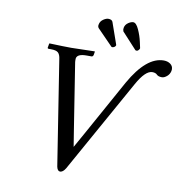

<svg xmlns="http://www.w3.org/2000/svg" viewBox="-90 -917 968 1014"><g transform="rotate(10 393.5 -410.0)"><path d="M559 -511Q644 -661 737 -661Q758 -661 772.5 -650.5Q787 -640 787 -622Q787 -616 786 -613Q782 -595 768 -583.5Q754 -572 742 -572Q723 -572 715 -580Q706 -590 688 -590Q651 -590 607 -511L328 -11Q314 12 299 12Q285 12 280 -11L192 -572Q189 -596 178.5 -606Q168 -616 140 -616H128Q121 -616 121 -622L122 -623Q122 -624 122 -625L125 -643L127 -645Q205 -642 244 -642L369 -645L370 -643L367 -625Q364 -616 357 -616H330Q282 -616 277 -592Q276 -583 277 -572L333 -216L347 -129L394 -213ZM518 -823Q532 -832 543 -832Q559 -832 573.5 -800Q588 -768 595 -736L602 -704V-701Q600 -695 594 -690Q591 -687 586 -687Q581 -687 579 -689L500 -775Q496 -784 498 -794Q501 -812 518 -823ZM384 -817Q399 -827 410 -827Q429 -827 434 -815L474 -701Q475 -700 475 -696Q474 -691 467 -686Q461 -683 457 -683Q452 -683 451 -685L369 -769Q364 -774 364 -782Q364 -786 365 -789Q368 -806 384 -817Z"/></g></svg>

Font: Linux Libertine O
Style: Italic
Weight: 400
Italic angle: -12°
Designer: Philipp H. Poll
Foundry: Philipp H. Poll
Version: Version 5.1.6